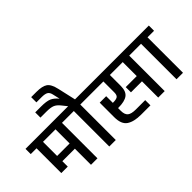

<svg xmlns="http://www.w3.org/2000/svg" viewBox="-110 -1603 2181 2181"><g transform="rotate(-45 980.5 -512.0)"><path d="M-10 -654H597V-570H492V0H388V-259H187V-172H83V-570H-10ZM187 -343H388V-570H187Z M891 -654V-570H786V0H682V-570H577V-654H675L623 -719Q592 -757 558 -771Q524 -785 456 -785H361V-869H456Q541 -869 583.5 -851Q626 -833 667 -783L647 -870Q638 -911 613 -925.5Q588 -940 536 -940H451V-1024H536Q628 -1024 671.5 -994.5Q715 -965 736 -870L785 -654Z M871 -654H1677V-570H1572V0H1468V-261H1291V-345H1468V-570H1261V-395Q1261 -307 1214 -272.5Q1167 -238 1067 -238H1061V-195Q1061 -133 1091 -108.5Q1121 -84 1193 -84H1343V0H1193Q1079 0 1018 -41.5Q957 -83 957 -195V-429H1061V-322H1067Q1115 -322 1136 -336Q1157 -350 1157 -395V-570H871Z M1971 -654V-570H1866V0H1762V-570H1657V-654Z"/></g></svg>

Font: Biryani DemiBold
Style: Regular
Weight: 600
Designer: Dan Reynolds and Mathieu Réguer
Foundry: Dan Reynolds and Mathieu Réguer
Version: Version 1.003;PS 001.003;hotconv 1.0.70;makeotf.lib2.5.58329